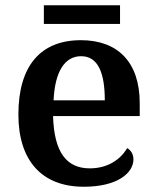

<svg xmlns="http://www.w3.org/2000/svg" viewBox="-20 -701 597 731"><path d="M147 -610H437V-681H147ZM299 10C428 10 488 -43 488 -94C488 -114 478 -130 464 -137C440 -95 391 -60 322 -60C234 -60 186 -120 182 -259H512V-308C512 -466 427 -548 288 -548C136 -548 50 -452 50 -265C50 -91 138 10 299 10ZM379 -319H184C189 -428 226 -487 289 -487C354 -487 379 -422 379 -319Z"/></svg>

Font: Noto Serif Yezidi SemiBold
Style: Regular
Weight: 600
Designer: Dalton Maag Ltd
Foundry: Dalton Maag Ltd
Version: Version 1.001